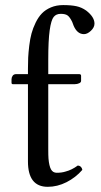

<svg xmlns="http://www.w3.org/2000/svg" viewBox="-20 -718 395 748"><path d="M168 -485.8V-429.2H288.1Q295.9 -429.2 295.9 -422.9V-402.8Q295.9 -397 288.3 -393.6Q280.8 -390.1 272 -390.1H168V-137.2Q168 -111.3 168.9 -100.1Q171.4 -71.3 178.7 -58.1Q186 -44.9 201.2 -44.9Q220.7 -44.9 235.8 -49.8Q259.3 -55.7 283.2 -73.2Q297.9 -71.8 300.8 -56.2Q274.9 -26.4 239.3 -8.3Q203.6 9.8 166 9.8Q88.9 9.8 88.9 -88.9V-390.1H29.8Q24.9 -390.1 24.9 -396V-409.2Q24.9 -416.5 29.3 -422.9Q33.7 -429.2 43 -429.2H78.1H88.9V-450.2Q88.9 -474.1 89.8 -493.9Q90.8 -513.7 94 -540.3Q97.2 -566.9 102.8 -587.6Q108.4 -608.4 118.9 -629.9Q129.4 -651.4 143.3 -665.8Q157.2 -680.2 178.5 -689.2Q199.7 -698.2 226.1 -698.2Q257.3 -698.2 277.6 -693.8Q297.9 -689.5 315.9 -676.8Q348.1 -651.9 348.1 -626Q348.1 -611.3 334.2 -598.1Q320.3 -585 307.1 -585Q281.2 -585 267.1 -617.2Q265.1 -623 261.2 -632.8Q252.4 -650.9 243.7 -657.5Q234.9 -664.1 216.8 -664.1Q198.7 -664.1 189 -651.9Q179.2 -639.6 173.6 -600.3Q168 -561 168 -485.8Z"/></svg>

Font: Common Serif
Style: Regular
Weight: 400
Designer: Philipp H. Poll, Khaled Hosny
Foundry: Stefan Peev, Context Ltd.
Version: Version 1.026